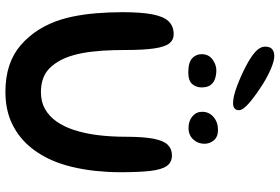

<svg xmlns="http://www.w3.org/2000/svg" viewBox="-179 -816 1013 695"><g transform="rotate(90 327.5 -468.5)"><path d="M312.6 18.4Q207.1 18.4 142.9 -37.5Q78.6 -93.3 50.1 -185.2Q44.4 -204.4 40.1 -224.9Q35.8 -245.5 32.8 -267Q29.8 -288.6 27.9 -311.2Q26 -333.9 25.1 -357.4Q24.1 -380.9 24.1 -405.2Q24.1 -473.4 32 -514.1Q39.9 -554.8 57.6 -572.8Q75.4 -590.7 104.1 -590.7Q124.2 -590.7 136.7 -575.3Q149.2 -560 155.1 -521.7Q161 -483.4 161 -414.2Q161 -393.6 161.6 -373.3Q162.1 -352.9 163.4 -333.7Q164.8 -314.4 166.9 -296Q169 -277.6 172.1 -260.7Q175.2 -243.7 179.7 -228.4Q194.4 -175 226 -142.5Q257.6 -110.1 313.4 -110.1Q348.4 -110.1 374.7 -125Q400.9 -139.9 419.5 -166.3Q438.1 -192.8 449.8 -227.7Q456.5 -247.6 461.3 -269.8Q466.2 -292.1 469.1 -315.9Q472.1 -339.7 473.5 -364.6Q475 -389.4 475 -414.5Q475 -479.4 481.9 -516.5Q488.9 -553.5 503.9 -569Q519 -584.4 542.4 -584.4Q567.5 -584.4 580.6 -566Q593.8 -547.6 598.6 -506.9Q603.4 -466.2 603.4 -399.6Q603.4 -375.8 602.2 -352.7Q600.9 -329.6 598.6 -307.2Q596.2 -284.9 592.5 -263.6Q588.8 -242.3 583.9 -222.1Q579.1 -201.8 572.6 -182.6Q552.3 -122.1 516.6 -76.9Q480.9 -31.7 430 -6.7Q379.2 18.4 312.6 18.4ZM242.3 -643.6Q206.4 -643.6 191.2 -657.3Q176.1 -671.1 176.1 -692.1Q176.1 -717.2 195.2 -731.2Q214.3 -745.1 234.4 -745.1Q250.6 -745.1 264.9 -740.4Q279.1 -735.8 287.8 -724.2Q296.4 -712.7 296.4 -691.8Q296.4 -671.6 284.1 -657.6Q271.8 -643.6 242.3 -643.6ZM443.1 -644.4Q417.6 -644.4 401.1 -658.5Q384.6 -672.6 384.6 -693.6Q384.6 -718.9 403.6 -735Q422.5 -751.1 450 -751.1Q475.4 -751.1 487.9 -736.2Q500.4 -721.2 500.4 -702Q500.4 -678.3 484.6 -661.4Q468.8 -644.4 443.1 -644.4ZM353.8 -805.6Q330.3 -805.6 292.9 -819.5Q255.6 -833.4 219.7 -852.1Q186.1 -869.6 167.5 -886.4Q148.8 -903.1 148.8 -922.5Q148.8 -939.1 157.9 -947Q166.9 -954.9 182.5 -954.9Q199.9 -954.9 227.6 -943.2Q255.4 -931.5 282.5 -914.6Q324 -888.5 351.4 -865.2Q378.8 -841.8 378.8 -827.2Q378.8 -815.7 371.9 -810.7Q365.1 -805.6 353.8 -805.6Z"/></g></svg>

Font: Gluten Thin
Style: Regular
Weight: 100
Designer: Tyler Finck
Foundry: Etcetera Type Company
Version: Version 1.300